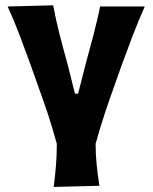

<svg xmlns="http://www.w3.org/2000/svg" viewBox="-20 -524 588 740"><path d="M187 196.5Q192.5 154 195.8 113.2Q199 72.5 199 30Q181 -35.5 163.5 -87.8Q146 -140 128.5 -188L97 -276.5Q77 -331.5 55.8 -387.8Q34.5 -444 9.5 -499L185 -503.5Q195.5 -446.5 209.8 -390.8Q224 -335 240 -278.5L269 -163H281L310.5 -278.5Q326.5 -336.5 340.8 -391.5Q355 -446.5 366 -499H538Q513 -443 491.5 -386.8Q470 -330.5 450 -275.5L418 -185.5Q400.5 -137 383.8 -86.5Q367 -36 348.5 30Q348.5 71 352.5 110.8Q356.5 150.5 363 192Z"/></svg>

Font: Commissioner Flair
Style: Bold
Weight: 700
Designer: Kostas Bartsokas
Foundry: Kostas Bartsokas
Version: Version 1.000; ttfautohint (v1.8.3)